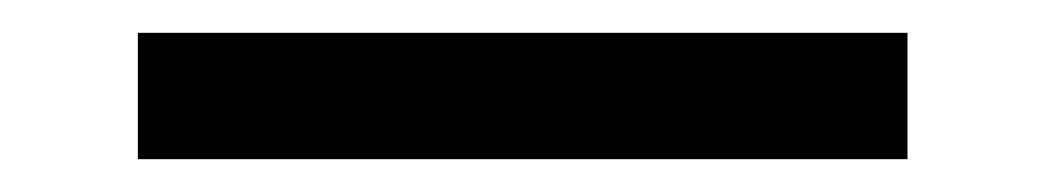

<svg xmlns="http://www.w3.org/2000/svg" viewBox="-20 -2 637 117"><path d="M64 18H533V95H64Z"/></svg>

Font: Podkova Medium
Style: Regular
Weight: 500
Designer: Ilya Yudin
Foundry: Cyreal (www.cyreal.org)
Version: Version 2.103